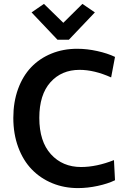

<svg xmlns="http://www.w3.org/2000/svg" viewBox="-20 -962 652 992"><path d="M398.9 -99.1Q478.5 -99.1 568.8 -134.8L574.2 -30.8Q537.1 -12.7 484.9 -1.5Q432.6 9.8 382.8 9.8Q311.5 9.8 250.2 -15.4Q189 -40.5 144.3 -86.7Q99.6 -132.8 74.2 -201.4Q48.8 -270 48.8 -353Q48.8 -434.6 73.2 -502Q97.7 -569.3 141.1 -614.7Q184.6 -660.2 245.6 -685.1Q306.6 -710 378.9 -710Q429.7 -710 482.7 -698.2Q535.6 -686.5 574.2 -668L554.2 -562Q467.3 -601.1 391.1 -601.1Q297.9 -601.1 240.5 -536.9Q183.1 -472.7 183.1 -353Q183.1 -231 243.2 -165Q303.2 -99.1 398.9 -99.1ZM207 -941.9 307.1 -844.2 405.8 -941.9 470.2 -897.9 335.9 -756.8H276.9L143.1 -897.9Z"/></svg>

Font: LT Hoop SemBd
Style: Regular
Weight: 600
Designer: Daniel Lyons
Foundry: LyonsType
Version: Version 1.000